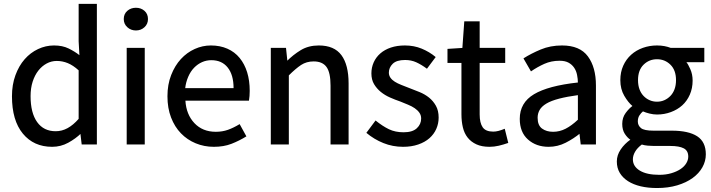

<svg xmlns="http://www.w3.org/2000/svg" viewBox="-20 -742 3655 987"><path d="M41.5 -247.1Q41.5 -306.6 59.3 -355.2Q77.1 -403.8 106.7 -437.5Q136.2 -471.2 175.5 -489.7Q214.8 -508.3 257.8 -508.3Q301.3 -508.3 333 -492.7Q364.7 -477.1 388.2 -458.5L384.3 -529.8V-722.2H478V0.5H399.9L393.1 -56.6H397Q369.1 -29.3 330.8 -8.3Q292.5 12.7 248 12.7Q153.3 12.7 97.4 -55.2Q41.5 -123 41.5 -247.1ZM137.2 -248Q137.2 -161.6 170.9 -114.5Q204.6 -67.4 266.1 -67.4Q298.3 -67.4 327.4 -83.3Q356.4 -99.1 384.3 -130.9V-380.4Q356 -406.2 328.4 -417.5Q300.8 -428.7 272 -428.7Q244.1 -428.7 219.7 -415.5Q195.3 -402.3 177 -378.9Q158.7 -355.5 147.9 -322.3Q137.2 -289.1 137.2 -248Z M678.7 -585.4Q652.8 -585.4 634.5 -602.1Q616.2 -618.7 616.2 -644Q616.2 -670.4 634.5 -686.3Q652.8 -702.1 678.7 -702.1Q704.6 -702.1 722.7 -686.3Q740.7 -670.4 740.7 -644Q740.7 -618.7 722.7 -602.1Q704.6 -585.4 678.7 -585.4ZM631.3 -496.1H724.1V0.5H631.3Z M840.8 -247.1Q840.8 -307.6 859.9 -356.2Q878.9 -404.8 909.9 -438.5Q940.9 -472.2 981 -490.2Q1021 -508.3 1064 -508.3Q1111.3 -508.3 1148.9 -491.7Q1186.5 -475.1 1211.9 -444.1Q1237.3 -413.1 1250.5 -370.4Q1263.7 -327.6 1263.7 -274.9Q1263.7 -247.6 1259.8 -224.6H933.1Q937.5 -153.3 979.5 -108.9Q1021.5 -64.5 1089.4 -64.5Q1123 -64.5 1151.9 -74.7Q1180.7 -85 1211.9 -104L1246.6 -41Q1209.5 -18.1 1169.9 -2.7Q1130.4 12.7 1079.1 12.7Q1029.3 12.7 985.8 -5.4Q942.4 -23.4 910.2 -56.6Q877.9 -89.8 859.4 -137.9Q840.8 -186 840.8 -247.1ZM1180.7 -289.1Q1180.7 -356.9 1150.6 -394.8Q1120.6 -432.6 1066.4 -432.6Q1041 -432.6 1018.6 -422.6Q996.1 -412.6 977.8 -393.8Q959.5 -375 947.5 -347.2Q935.5 -319.3 932.1 -289.1Z M1372.1 -496.1H1450.2L1457.5 -426.3H1453.1Q1486.8 -460.4 1526.4 -484.4Q1565.9 -508.3 1618.7 -508.3Q1698.2 -508.3 1735.1 -458.5Q1772 -408.7 1772 -313V0.5H1679.2V-301.8Q1679.2 -369.1 1658.4 -397.7Q1637.7 -426.3 1592.3 -426.3Q1555.7 -426.3 1527.8 -408Q1500 -389.6 1464.8 -354.5V0.5H1372.1Z M1910.6 -122.6Q1946.8 -93.3 1979.5 -77.6Q2012.2 -62 2054.7 -62Q2100.6 -62 2122.8 -82.8Q2145 -103.5 2145 -132.8Q2145 -149.9 2135.7 -162.8Q2126.5 -175.8 2111.8 -185.8Q2097.2 -195.8 2077.4 -203.9Q2057.6 -211.9 2037.6 -220.2Q2011.7 -229 1985.1 -240.7Q1958.5 -252.4 1937.5 -269.5Q1916.5 -286.6 1902.8 -309.6Q1889.2 -332.5 1889.2 -364.7Q1889.2 -395 1901.1 -421.6Q1913.1 -448.2 1935.3 -467.5Q1957.5 -486.8 1989.5 -497.6Q2021.5 -508.3 2061.5 -508.3Q2108.4 -508.3 2147.9 -491.9Q2187.5 -475.6 2219.7 -448.7L2174.8 -388.7Q2145.5 -410.2 2119.6 -421.9Q2093.8 -433.6 2062.5 -433.6Q2018.6 -433.6 1998.8 -414.1Q1979 -394.5 1979 -368.7Q1979 -354 1987.3 -342.3Q1995.6 -330.6 2009.8 -321.8Q2023.9 -313 2043.2 -305.4Q2062.5 -297.9 2083.5 -289.6Q2109.4 -279.8 2136.5 -268.8Q2163.6 -257.8 2185.3 -240.5Q2207 -223.1 2220.9 -198.2Q2234.9 -173.3 2234.9 -137.7Q2234.9 -106.9 2222.9 -79.6Q2210.9 -52.2 2187.7 -31.7Q2164.6 -11.2 2130.1 0.7Q2095.7 12.7 2051.8 12.7Q1998.5 12.7 1950.7 -6.6Q1902.8 -25.9 1863.3 -59.1Z M2352.1 -418.5H2280.3V-490.7L2356.9 -495.6L2366.7 -632.3H2445.8V-496.1H2577.1V-418.5H2445.8V-153.8Q2445.8 -110.4 2461.2 -87.9Q2476.6 -65.4 2515.6 -65.4Q2528.3 -65.4 2542.7 -69.1Q2557.1 -72.8 2574.7 -80.1L2592.8 -7.3Q2567.9 1.5 2543.9 7.1Q2520 12.7 2496.6 12.7Q2456.5 12.7 2429 0Q2401.4 -12.7 2384 -34.7Q2366.7 -56.6 2359.4 -87.4Q2352.1 -118.2 2352.1 -154.8Z M2651.9 -130.9Q2651.9 -213.9 2725.1 -257.6Q2798.3 -301.3 2950.7 -317.9Q2950.7 -335.4 2946.5 -356.7Q2942.4 -377.9 2931.4 -394Q2920.4 -410.2 2902.6 -419.9Q2884.8 -429.7 2856.4 -429.7Q2814 -429.7 2778.3 -413.8Q2742.7 -397.9 2709.5 -375L2670.9 -441.9Q2710 -466.8 2759.5 -487.5Q2809.1 -508.3 2869.1 -508.3Q2960.9 -508.3 3002.2 -452.1Q3043.5 -396 3043.5 -302.7V0.5H2965.3L2958.5 -57.6H2963.4Q2929.2 -29.3 2887.9 -8.3Q2846.7 12.7 2800.3 12.7Q2736.3 12.7 2694.1 -24.9Q2651.9 -62.5 2651.9 -130.9ZM2743.7 -136.7Q2743.7 -97.7 2766.4 -81.1Q2789.1 -64.5 2823.2 -64.5Q2856.9 -64.5 2887.7 -80.3Q2918.5 -96.2 2950.7 -126.5V-252.9Q2896 -245.6 2854.5 -234.9Q2813 -224.1 2788.6 -209.5Q2764.2 -194.8 2753.9 -176.5Q2743.7 -158.2 2743.7 -136.7Z M3233.4 77.1Q3233.4 113.3 3269 135Q3304.7 156.7 3369.1 156.7Q3403.3 156.7 3431.2 148.4Q3459 140.1 3478.3 127.2Q3497.6 114.3 3507.8 97.4Q3518.1 80.6 3518.1 63Q3518.1 32.7 3494.9 20.5Q3471.7 8.3 3425.3 8.3H3341.3Q3327.1 8.3 3310.3 6.8Q3293.5 5.4 3279.3 1Q3256.3 18.1 3244.9 37.8Q3233.4 57.6 3233.4 77.1ZM3150.9 87.9Q3150.9 55.7 3170.7 26.4Q3190.4 -2.9 3221.7 -24.9V-22.9Q3205.6 -33.2 3192.1 -53.7Q3178.7 -74.2 3178.7 -105Q3178.7 -137.7 3196.5 -161.6Q3214.4 -185.5 3231.9 -197.8V-196.3Q3209 -215.3 3189 -249.8Q3168.9 -284.2 3168.9 -330.1Q3168.9 -371.1 3183.8 -404.3Q3198.7 -437.5 3224.6 -460.7Q3250.5 -483.9 3284.9 -496.1Q3319.3 -508.3 3357.4 -508.3Q3377.9 -508.3 3395.8 -504.9Q3413.6 -501.5 3427.2 -496.1H3600.6V-422.4H3508.3Q3516.6 -413.6 3528.6 -386.7Q3540.5 -359.9 3540.5 -328.1Q3540.5 -288.1 3526.1 -255.4Q3511.7 -222.7 3487.1 -200.4Q3462.4 -178.2 3428.7 -165.8Q3395 -153.3 3357.4 -153.3Q3338.9 -153.3 3319.1 -158.2Q3299.3 -163.1 3285.2 -169.4Q3275.4 -161.6 3267.1 -148.9Q3258.8 -136.2 3258.8 -117.7Q3258.8 -97.2 3274.9 -83.7Q3291 -70.3 3339.4 -70.3H3433.1Q3519.5 -70.3 3564 -41.5Q3608.4 -12.7 3608.4 51.3Q3608.4 86.4 3590.8 117.9Q3573.2 149.4 3540.5 173.1Q3507.8 196.8 3461.4 210.7Q3415 224.6 3357.4 224.6Q3311.5 224.6 3273.9 215.8Q3236.3 207 3208.7 189.5Q3181.2 171.9 3166 146.7Q3150.9 121.6 3150.9 87.9ZM3357.4 -219.2Q3377.4 -219.2 3394.8 -226.8Q3412.1 -234.4 3426 -248.5Q3439.9 -262.7 3447.5 -283.2Q3455.1 -303.7 3455.1 -330.1Q3455.1 -381.3 3426.5 -409.4Q3397.9 -437.5 3357.4 -437.5Q3316.9 -437.5 3288.3 -409.4Q3259.8 -381.3 3259.8 -330.1Q3259.8 -303.7 3267.3 -283.2Q3274.9 -262.7 3288.6 -248.5Q3302.2 -234.4 3319.8 -226.8Q3337.4 -219.2 3357.4 -219.2Z"/></svg>

Font: Pyidaungsu Numbers
Style: Regular
Weight: 400
Designer: Sun Tun
Foundry: MCF
Version: Version 1.083; ttfautohint (v1.8.2)